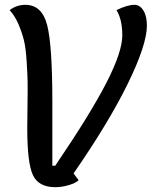

<svg xmlns="http://www.w3.org/2000/svg" viewBox="-20 -746 629 796"><path d="M209 30Q140 30 116.5 -20Q93 -70 93 -214Q93 -241 94 -308Q95 -375 94.5 -406Q94 -437 90.5 -491.5Q87 -546 79.5 -577.5Q72 -609 57 -644.5Q42 -680 20 -704Q49 -726 85 -726Q154 -726 175.5 -642Q197 -558 197 -326V-59H209Q357 -277 422 -404.5Q487 -532 487 -599Q487 -665 463 -704Q508 -726 537 -726Q560 -726 574.5 -702.5Q589 -679 589 -640Q589 -561 510 -399.5Q431 -238 285 -27L306 1Q294 13 265 21.5Q236 30 209 30Z"/></svg>

Font: Lemonada Light
Style: Regular
Weight: 300
Designer: Mohamed Gaber (Arabic), Eduardo Tunni (Latin)
Foundry: Kief Type Foundry
Version: Version 4.004